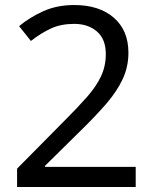

<svg xmlns="http://www.w3.org/2000/svg" viewBox="-20 -744 612 764"><path d="M520 0H48V-73L235 -262Q289 -316 326 -358Q363 -400 382 -440.5Q401 -481 401 -529Q401 -588 366 -618.5Q331 -649 275 -649Q223 -649 183.5 -631Q144 -613 103 -581L56 -640Q98 -675 152.5 -699.5Q207 -724 275 -724Q375 -724 433 -673.5Q491 -623 491 -534Q491 -478 468 -429Q445 -380 404 -332.5Q363 -285 308 -231L159 -84V-80H520Z"/></svg>

Font: Noto Sans Marchen
Style: Regular
Weight: 400
Designer: Monotype Design Team
Foundry: Monotype Imaging Inc.
Version: Version 2.003; ttfautohint (v1.8.4.7-5d5b)